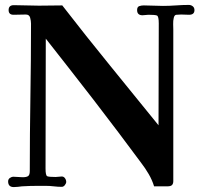

<svg xmlns="http://www.w3.org/2000/svg" viewBox="-20 -757 820 780"><path d="M770 -716Q770 -697 748 -697Q740 -697 732 -697.5Q724 -698 716 -698Q712 -698 707 -697.5Q702 -697 697 -697Q689 -697 686 -685Q683 -673 683.5 -658.5Q684 -644 684 -638V-21Q684 -11 679 -5.5Q674 0 660 0Q647 0 630.5 0Q614 0 606 0Q598 -26 584 -50Q570 -74 553 -96Q511 -153 461.5 -218.5Q412 -284 360.5 -351Q309 -418 259 -481.5Q209 -545 166 -600Q166 -468 165.5 -336Q165 -204 165 -72Q165 -44 172 -41Q179 -38 206 -38Q212 -38 218.5 -39Q225 -40 231 -40Q239 -40 244 -33Q249 -26 249 -18Q249 -12 243.5 -5Q238 2 231 2Q215 2 198.5 0Q182 -2 165 -2H134Q118 -2 101.5 -1.5Q85 -1 69 0Q61 1 52.5 2Q44 3 36 3Q13 3 13 -20Q13 -29 20 -34Q27 -39 35 -39Q44 -39 53.5 -38Q63 -37 72 -37Q87 -37 94 -41.5Q101 -46 101 -62Q101 -212 103.5 -361.5Q106 -511 106 -661Q106 -672 102.5 -685Q99 -698 85 -698Q73 -698 60.5 -697.5Q48 -697 35 -697Q15 -697 15 -716Q15 -736 36 -736Q62 -736 87.5 -735Q113 -734 138 -734Q162 -734 185.5 -734.5Q209 -735 233 -735Q329 -611 428 -489.5Q527 -368 624 -248Q624 -351 624.5 -455Q625 -559 625 -662Q625 -691 617.5 -694Q610 -697 583 -697Q577 -697 571 -696Q565 -695 559 -695Q537 -695 537 -716Q537 -729 545.5 -732Q554 -735 564 -735Q584 -735 603.5 -734Q623 -733 642 -733Q668 -733 695 -735Q722 -737 747 -737Q756 -737 763 -731.5Q770 -726 770 -716Z"/></svg>

Font: Kaisei Tokumin ExtraBold
Style: Regular
Weight: 800
Designer: Font-Kai, 金井和夫
Foundry: KAZUO KANAI
Version: Version 5.003